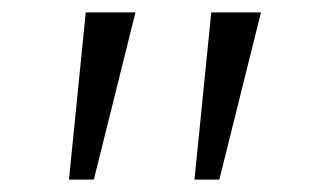

<svg xmlns="http://www.w3.org/2000/svg" viewBox="-20 -720 536 309"><path d="M293 -431 320 -700H400L333 -431ZM91 -431 118 -700H198L131 -431Z"/></svg>

Font: Lexend Giga ExtraLight
Style: Regular
Weight: 250
Version: Version 1.007